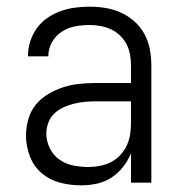

<svg xmlns="http://www.w3.org/2000/svg" viewBox="-20 -548 540 576"><path d="M223 8Q191 8 160 0Q129 -8 105 -28.5Q81 -49 69.5 -79.5Q58 -110 58 -141Q58 -166 65 -190.5Q72 -215 87.5 -234Q103 -253 125 -266Q147 -279 170.5 -286.5Q194 -294 219 -296.5Q244 -299 268 -299H373V-352Q373 -368 370 -384.5Q367 -401 359.5 -415.5Q352 -430 340 -441.5Q328 -453 313 -460Q298 -467 281.5 -470Q265 -473 249 -473Q227 -473 205.5 -469Q184 -465 165.5 -453Q147 -441 136 -421.5Q125 -402 125 -381V-379H64V-381Q64 -403 71 -424.5Q78 -446 91 -464Q104 -482 122.5 -494.5Q141 -507 161.5 -514.5Q182 -522 204.5 -525Q227 -528 249 -528Q273 -528 297 -524Q321 -520 343 -510Q365 -500 383.5 -483.5Q402 -467 413.5 -445.5Q425 -424 429.5 -400Q434 -376 434 -352V0H373V-88Q364 -66 349 -47Q334 -28 314 -15Q294 -2 270.5 3Q247 8 223 8ZM246 -47Q263 -47 280.5 -50.5Q298 -54 313.5 -62Q329 -70 341 -83Q353 -96 360.5 -112Q368 -128 370.5 -145.5Q373 -163 373 -180V-244H268Q252 -244 235 -242.5Q218 -241 202 -237Q186 -233 170.5 -226Q155 -219 143 -207.5Q131 -196 125 -180Q119 -164 119 -147Q119 -124 129.5 -103Q140 -82 158.5 -69Q177 -56 200 -51.5Q223 -47 246 -47Z"/></svg>

Font: Iosevka Term Curly Light
Style: Regular
Weight: 300
Designer: Belleve Invis
Foundry: Belleve Invis
Version: Version 32.3.0